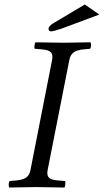

<svg xmlns="http://www.w3.org/2000/svg" viewBox="-20 -836 464 858"><path d="M209 -695.8Q196.8 -695.8 196.8 -707Q196.8 -718.8 217.8 -731.9L358.9 -815.9L423.8 -771L254.9 -708Q217.3 -695.8 209 -695.8ZM212.9 -568.8Q217.3 -591.3 207.5 -602.1Q197.8 -612.8 168.9 -615.2L134.8 -618.2Q132.8 -622.1 134.3 -632.8Q135.7 -643.6 138.2 -647Q226.1 -645 265.1 -645Q294.9 -645 384.8 -647Q387.7 -640.1 386.7 -630.6Q385.7 -621.1 382.8 -618.2L352.1 -615.2Q322.3 -612.3 308.3 -601.3Q294.4 -590.3 290 -568.8L192.9 -76.2Q188.5 -53.2 198.2 -42.7Q208 -32.2 236.8 -29.8L271 -26.9Q272.9 -22.9 271.7 -12Q270.5 -1 268.1 2Q180.2 0 141.1 0Q110.8 0 21 2Q18.1 -4.9 19 -14.4Q20 -23.9 22.9 -26.9L54.2 -29.8Q84 -32.7 98.1 -43.5Q112.3 -54.2 116.2 -76.2Z"/></svg>

Font: Linux Libertine G
Style: Italic
Weight: 400
Italic angle: -12°
Designer: Philipp H. Poll
Foundry: Philipp H. Poll
Version: Version 5.1.3